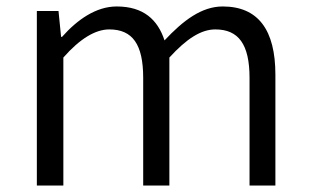

<svg xmlns="http://www.w3.org/2000/svg" viewBox="-20 -574 960 594"><path d="M94 0H176V-396C227 -454 275 -483 318 -483C390 -483 423 -437 423 -333V0H504V-396C557 -454 602 -483 646 -483C718 -483 752 -437 752 -333V0H832V-343C832 -481 779 -554 669 -554C604 -554 547 -511 489 -449C468 -513 424 -554 341 -554C277 -554 219 -513 172 -460H169L161 -540H94Z"/></svg>

Font: Noto Sans CJK HK DemiLight
Style: Regular
Weight: 350
Designer: Ryoko NISHIZUKA 西塚涼子 (kana, bopomofo & ideographs); Paul D. Hunt (Latin, Greek & Cyrillic); Sandoll Communications 산돌커뮤니
Foundry: Adobe
Version: Version 2.004;hotconv 1.0.118;makeotfexe 2.5.65603